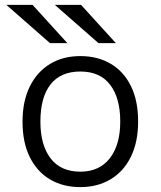

<svg xmlns="http://www.w3.org/2000/svg" viewBox="-20 -752 656 784"><path d="M308 12Q237.5 12 184.5 -19.2Q131.5 -50.5 101.8 -110.2Q72 -170 72 -255Q72 -339 101.8 -399Q131.5 -459 184.5 -491Q237.5 -523 308 -523Q378.5 -523 431.8 -491.8Q485 -460.5 514.5 -400.8Q544 -341 544 -256Q544 -172 514.5 -112Q485 -52 431.8 -20Q378.5 12 308 12ZM308 -51Q385.5 -51 428.2 -105.5Q471 -160 471 -256Q471 -351.5 429.8 -405.8Q388.5 -460 308 -460Q228 -460 186.5 -407.5Q145 -355 145 -255Q145 -160 186.5 -105.5Q228 -51 308 -51ZM382 -576 204 -732H311L453 -576ZM184 -576 6 -732H113L255 -576Z"/></svg>

Font: Overpass Mono Light
Style: Regular
Weight: 300
Monospace: yes
Designer: Delve Withrington, Dave Bailey
Foundry: Delve Fonts LLC
Version: Version 4.000